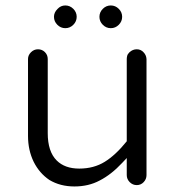

<svg xmlns="http://www.w3.org/2000/svg" viewBox="-20 -672 635 693"><path d="M187.5 -639.6Q174.8 -627 174.8 -611.3Q174.8 -594.7 187 -582.5Q199.2 -570.3 215.8 -570.3Q232.4 -570.3 244.6 -582.5Q256.8 -594.7 256.8 -611.3Q256.8 -627.9 244.6 -640.1Q232.4 -652.3 215.8 -652.3Q199.2 -652.3 187.5 -639.6ZM351.1 -582.5Q363.3 -570.3 379.9 -570.3Q396.5 -570.3 408.7 -582.5Q420.9 -594.7 420.9 -611.3Q420.9 -627.9 408.7 -640.1Q396.5 -652.3 379.9 -652.3Q363.3 -652.3 351.1 -640.1Q338.9 -627.9 338.9 -611.3Q338.9 -594.7 351.1 -582.5ZM437.5 -101.6V-40Q437.5 -25.4 448.2 -14.6Q459 -3.9 473.6 -3.9Q488.3 -3.9 498.5 -14.6Q508.8 -25.4 508.8 -40V-459Q507.8 -473.6 498 -483.4Q488.3 -494.1 473.6 -494.1Q459 -494.1 447.3 -483.4Q440.4 -476.6 439 -470.2Q437.5 -463.9 437.5 -459V-162.1Q397.5 -112.3 357.9 -87.9Q318.4 -63.5 266.1 -63.5Q213.9 -63.5 184.6 -92.8Q152.3 -125 152.3 -191.4V-459Q152.3 -473.6 142.1 -483.9Q131.8 -494.1 117.2 -494.1Q102.5 -494.1 91.8 -483.4Q81.1 -472.7 81.1 -459V-181.6Q81.1 -129.9 101.6 -87.9Q122.1 -46.9 158.2 -22.5Q197.3 1 248.5 1Q299.8 1 339.8 -20.5Q381.8 -42 420.9 -84Z"/></svg>

Font: FakePearl
Style: ExtraLight
Weight: 300
Version: Version 1.2